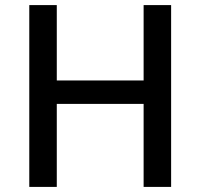

<svg xmlns="http://www.w3.org/2000/svg" viewBox="-20 -734 788 754"><path d="M652 0V-714H544V-418H203V-714H95V0H203V-326H544V0Z"/></svg>

Font: Noto Sans Arabic UI Md
Style: Regular
Weight: 500
Designer: Monotype Design Team, Nadine Chahine and Nizar Qandah
Foundry: Monotype Imaging Inc.
Version: Version 2.010